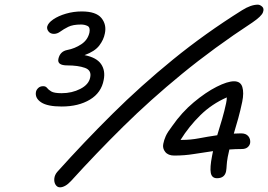

<svg xmlns="http://www.w3.org/2000/svg" viewBox="-20 -757 1148 822"><path d="M237 45Q225 45 218 34Q211 23 212.5 7.5Q214 -8 225 -21Q339 -148 461 -269Q583 -390 720.5 -502Q858 -614 1016 -713Q1054 -737 1084 -737Q1093 -737 1102.5 -728.5Q1112 -720 1105.5 -703.5Q1099 -687 1061 -661Q895 -552 759 -440.5Q623 -329 507.5 -215Q392 -101 284 18Q271 32 259 38.5Q247 45 237 45ZM244 -301Q183 -301 156 -319Q129 -337 134 -364Q136 -373 144 -380.5Q152 -388 165 -388Q176 -388 181.5 -380.5Q187 -373 199.5 -365.5Q212 -358 244 -358Q288 -358 324 -376.5Q360 -395 366 -425Q373 -456 343.5 -466.5Q314 -477 268 -477Q224 -477 230 -505Q237 -537 268 -543Q300 -549 328 -567.5Q356 -586 363 -618Q367 -640 354.5 -646Q342 -652 327 -652Q292 -652 272 -642Q252 -632 238.5 -622Q225 -612 211 -612Q196 -612 188 -622Q180 -632 182 -643Q186 -659 208 -674Q230 -689 262.5 -698.5Q295 -708 330 -708Q391 -708 414 -680Q437 -652 429 -614Q424 -587 405 -562Q386 -537 342 -521Q393 -511 412.5 -483Q432 -455 424 -415Q414 -360 365 -330.5Q316 -301 244 -301ZM909 6Q887 6 882.5 -16.5Q878 -39 888 -90Q890 -100 892 -110Q849 -104 809.5 -97.5Q770 -91 726 -91Q700 -91 687.5 -106.5Q675 -122 679 -141Q682 -157 689.5 -174Q697 -191 717 -217Q758 -276 809.5 -319Q861 -362 907.5 -385.5Q954 -409 982 -409Q1010 -409 1017.5 -384.5Q1025 -360 1017 -321Q1009 -283 1000 -250.5Q991 -218 981 -185Q996 -186 1012 -186Q1033 -186 1043 -174Q1053 -162 1051 -145Q1049 -134 1040 -126.5Q1031 -119 1015 -119Q989 -119 962 -117Q958 -101 955 -85Q951 -62 950.5 -49.5Q950 -37 948 -24Q942 6 909 6ZM948 -315Q951 -329 951 -340Q887 -312 838 -264Q789 -216 753 -158Q756 -158 759 -158Q796 -158 832.5 -165Q869 -172 910 -178Q921 -213 931 -247.5Q941 -282 948 -315Z"/></svg>

Font: Shantell Sans Normal
Style: Italic
Weight: 300
Italic angle: -11.31°
Designer: Stephen Nixon, Anya Danilova, Shantell Martin
Foundry: Arrow Type
Version: Version 1.008;[a672d596b]